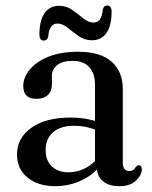

<svg xmlns="http://www.w3.org/2000/svg" viewBox="-20 -646 536 677"><path d="M40 -101.5Q40 -159 90.2 -195.2Q140.5 -231.5 230.5 -231.5Q254.5 -231.5 275.8 -228.2Q297 -225 315 -219.5V-346Q315 -387.5 294.5 -409.5Q274 -431.5 236.5 -431.5Q200 -431.5 181.5 -416.2Q163 -401 163 -379.5V-347.5Q163 -324 148.5 -310.8Q134 -297.5 108 -297.5Q62 -297.5 62 -343Q62 -372.5 84.5 -400.2Q107 -428 150.2 -445.8Q193.5 -463.5 256 -463.5Q334.5 -463.5 373.8 -428.2Q413 -393 413 -332V-73Q413 -43 436 -43Q445 -43 450.2 -47Q455.5 -51 458.5 -57Q464 -63.5 468.5 -63.5Q480 -63.5 480 -49Q480 -29 459.5 -9.2Q439 10.5 400.5 10.5Q366.5 10.5 345.5 -5Q324.5 -20.5 322 -48.5Q294 -20 255.8 -4.8Q217.5 10.5 175 10.5Q114.5 10.5 77.2 -19.8Q40 -50 40 -101.5ZM141 -118Q141 -79 163.2 -58.8Q185.5 -38.5 220 -38.5Q274.5 -38.5 315 -78V-189.5Q298 -195.5 279.8 -199Q261.5 -202.5 240.5 -202.5Q194 -202.5 167.5 -180Q141 -157.5 141 -118ZM304.5 -504Q278 -504 257.2 -518.8Q236.5 -533.5 218.5 -548.2Q200.5 -563 182.5 -563Q154 -563 150 -517Q147 -503 134.5 -503Q119 -503 119 -524Q119 -574.5 137.5 -600Q156 -625.5 188 -625.5Q214.5 -625.5 235.2 -610.8Q256 -596 273.8 -581.2Q291.5 -566.5 310 -566.5Q338.5 -566.5 342.5 -612Q345.5 -626.5 358 -626.5Q373.5 -626.5 373.5 -605Q373.5 -554.5 355 -529.2Q336.5 -504 304.5 -504Z"/></svg>

Font: Fraunces 72pt S050
Style: Regular
Weight: 400
Version: Version 1.000; ttfautohint (v1.8.3)